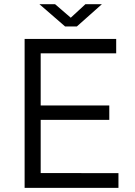

<svg xmlns="http://www.w3.org/2000/svg" viewBox="-20 -912 657 932"><path d="M99.5 0V-723H544V-653H177.5V-400H510.5V-330H177.5V-72L555 -71.5V0ZM296 -783.5 171.5 -891.5H247.5L323.5 -826L394.5 -891.5H474.5L353 -783.5Z"/></svg>

Font: Public Sans Thin Light
Style: Regular
Weight: 300
Version: Version 1.007